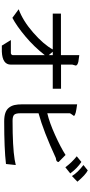

<svg xmlns="http://www.w3.org/2000/svg" viewBox="524 -1378 953 2040"><g transform="rotate(90 1000.0 -357.5)"><path d="M529 -442 565 -400V-442ZM676 -686Q676 -682 671 -668Q666 -654 666 -650V-530H922V-442H666V4Q666 93 528 99H464L405 3H546Q563 -2 565 -15V-357Q477 -244 366 -151Q255 -58 169 -13L78 -80Q201 -125 326.5 -235Q452 -345 505 -442H124V-529H565V-724L636 -714Q676 -704 676 -686Z M1910 -704 1850 -646Q1813 -707 1733 -768L1790 -814Q1837 -791 1910 -704ZM1822 -628 1757 -576Q1703 -647 1640 -697L1700 -746Q1765 -705 1822 -628ZM1183 -97Q1183 -46 1200.5 -30.5Q1218 -15 1263 -15Q1539 -15 1674 -37L1733 -49L1722 55Q1561 74 1269 74Q1215 74 1179 61.5Q1143 49 1123 23Q1103 -3 1095.5 -36Q1088 -69 1088 -116V-701Q1147 -693 1174 -686.5Q1201 -680 1212 -668Q1211 -666 1197 -647Q1183 -628 1183 -623V-384Q1282 -407 1414.5 -467Q1547 -527 1626 -578L1701 -504Q1700 -482 1673 -477L1659 -475Q1374 -343 1183 -291Z"/></g></svg>

Font: cwTeXHei
Style: Medium
Weight: 500
Version: Version 1.17